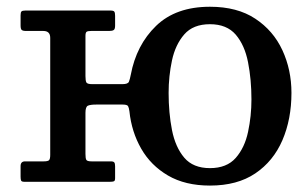

<svg xmlns="http://www.w3.org/2000/svg" viewBox="-20 -552 924 583"><path d="M132.5 -81.5V-437Q132.5 -458 111.5 -458H59.5Q49.5 -458 46 -461Q42.5 -464 42.5 -474.5V-505.5Q42.5 -514.5 45.2 -517.2Q48 -520 57 -520H315.5Q324.5 -520 327 -516.8Q329.5 -513.5 329.5 -504V-474Q329.5 -463.5 325.2 -460.8Q321 -458 311.5 -458H257Q246.5 -458 243 -455.5Q239.5 -453 239.5 -443V-321Q239.5 -307 242.2 -301.8Q245 -296.5 260 -296.5H352Q368.5 -296.5 371.5 -304Q374.5 -311.5 377 -324.5Q394 -415.5 454 -473.5Q514 -531.5 617.5 -531.5Q700.5 -531.5 755.2 -495.2Q810 -459 837.5 -399.5Q865 -340 865 -270Q865 -190 837.5 -126.2Q810 -62.5 755.2 -25.5Q700.5 11.5 617.5 11.5Q542.5 11.5 490.2 -19Q438 -49.5 408.8 -100.5Q379.5 -151.5 373 -214Q371.5 -225 368.8 -229.8Q366 -234.5 352.5 -234.5H272Q255 -234.5 247.2 -231.2Q239.5 -228 239.5 -209.5V-84.5Q239.5 -71.5 242 -66.8Q244.5 -62 258 -62H316.5Q324.5 -62 327 -58.8Q329.5 -55.5 329.5 -47V-11Q329.5 -3 325.8 -1.5Q322 0 314 0H54Q46 0 44.2 -3.5Q42.5 -7 42.5 -15.5V-47.5Q42.5 -62 56 -62H112.5Q124.5 -62 128.5 -65.2Q132.5 -68.5 132.5 -81.5ZM492 -270Q492 -209.5 502.2 -157.2Q512.5 -105 539.5 -73.2Q566.5 -41.5 617.5 -41.5Q668.5 -41.5 695.8 -72.5Q723 -103.5 733.2 -151.5Q743.5 -199.5 743.5 -250Q743.5 -310.5 733.2 -362.8Q723 -415 695.8 -446.8Q668.5 -478.5 617.5 -478.5Q566.5 -478.5 539.5 -447.5Q512.5 -416.5 502.2 -368.5Q492 -320.5 492 -270Z"/></svg>

Font: Besley* Medium
Style: Regular
Weight: 500
Designer: Owen Earl
Foundry: indestructible type*
Version: Version 3.000; ttfautohint (v1.8.3)